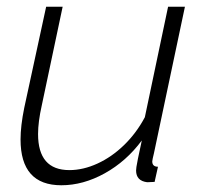

<svg xmlns="http://www.w3.org/2000/svg" viewBox="-20 -540 602 570"><path d="M162 10Q41 10 41 -126Q41 -166 52 -220L117 -520H166L104 -227Q93 -178 93 -142Q93 -35 186 -35Q227 -35 269.5 -54.5Q312 -74 348.5 -109.5Q385 -145 410 -192L479 -520H529L437 -85Q435 -77 433.5 -70Q432 -63 432 -61Q432 -45 449 -45L439 0Q425 1 417 1Q384 -3 384 -34Q384 -38 385 -44.5Q386 -51 389.5 -69Q393 -87 401 -123Q355 -61 291 -25.5Q227 10 162 10Z"/></svg>

Font: Raleway Light
Style: Italic
Weight: 300
Italic angle: -12°
Designer: Matt McInerney, Pablo Impallari, Rodrigo Fuenzalida
Foundry: Matt McInerney, Pablo Impallari, Rodrigo Fuenzalida
Version: Version 4.026